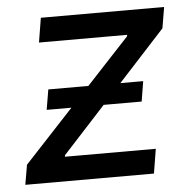

<svg xmlns="http://www.w3.org/2000/svg" viewBox="-44 -586 633 631"><g transform="rotate(-5 272.0 -271.0)"><path d="M14.6 0 25.9 -65.4 390.1 -457 391.1 -461.9H100.1L113.3 -542.5H520L508.3 -473.1L153.3 -85.9L152.3 -80.6H452.1L439 0ZM106 -239.3 117.2 -305.7H430.2L419.4 -239.3Z"/></g></svg>

Font: Inter 16pt
Style: Italic
Weight: 400
Italic angle: -9.3988°
Version: Version 4.001;git-66647c0bb